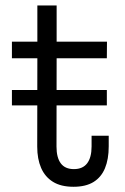

<svg xmlns="http://www.w3.org/2000/svg" viewBox="-20 -688 466 717"><path d="M191 -140.5Q191 -99.5 207 -78Q223 -56.5 256 -56.5Q289 -56.5 305.5 -78.2Q322 -100 322 -141V-181H386V-141.5Q386 -93.5 372 -59.8Q358 -26 329 -8.2Q300 9.5 254.5 9.5Q207.5 9.5 177.8 -9Q148 -27.5 133.5 -61Q119 -94.5 119 -140.5L119.5 -470.5H24.5V-532.5H119.5V-667.5H191.5V-532.5H379.5L379 -470.5H191.5ZM24.5 -294.5V-352H379V-294.5Z"/></svg>

Font: Hepta Slab ExtraLight
Style: Regular
Weight: 400
Version: Version 1.102